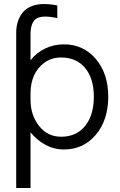

<svg xmlns="http://www.w3.org/2000/svg" viewBox="-20 -729 595 949"><path d="M130.9 -563V-431.2Q160.6 -469.2 203.6 -489.5Q246.6 -509.8 295.9 -509.8Q392.6 -509.8 453.9 -437.3Q515.1 -364.7 515.1 -251Q515.1 -136.2 453.9 -63.2Q392.6 9.8 295.9 9.8Q247.1 9.8 204.3 -13.4Q161.6 -36.6 130.9 -75.2V200.2H60.1V-566.9Q60.1 -595.2 67.4 -619.6Q74.7 -644 90.1 -664.6Q105.5 -685.1 132.8 -697Q160.2 -709 196.8 -709Q229.5 -709 263.2 -702.1V-639.2Q231.4 -647 203.1 -647Q161.6 -647 146.2 -624Q130.9 -601.1 130.9 -563ZM130.9 -269V-235.8Q130.9 -160.2 172.9 -106.7Q214.8 -53.2 282.2 -53.2Q357.4 -53.2 400.6 -106.4Q443.8 -159.7 443.8 -251Q443.8 -340.8 400.9 -392.8Q357.9 -444.8 282.2 -444.8Q235.4 -444.8 200.2 -419.7Q165 -394.5 147.9 -355.2Q130.9 -315.9 130.9 -269Z"/></svg>

Font: LT Superior
Style: Regular
Weight: 400
Designer: Daniel Lyons
Foundry: LyonsType
Version: Version 1.000